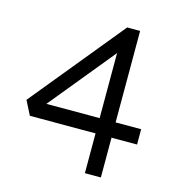

<svg xmlns="http://www.w3.org/2000/svg" viewBox="-105 -793 829 886"><g transform="rotate(15 310.0 -350.0)"><path d="M379.7 0V-603.5L400.9 -599.5L116.7 -252.4L113 -263H578V-190H65.9L31.7 -257.1L394.2 -700H456V0Z"/></g></svg>

Font: Lexend Medium
Style: Regular
Weight: 500
Designer: Bonnie Shaver-Troup, Thomas Jockin
Foundry: Lexend
Version: Version 1.005